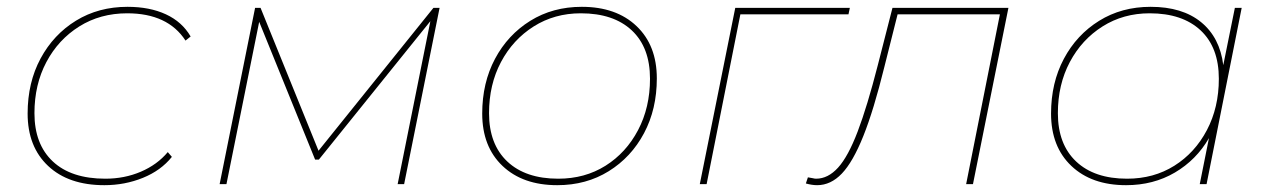

<svg xmlns="http://www.w3.org/2000/svg" viewBox="-20 -540 3727 563"><path d="M286 3Q181 3 121 -53.5Q61 -110 61 -207Q61 -298 99 -368.5Q137 -439 203 -479.5Q269 -520 354 -520Q419 -520 466.5 -498Q514 -476 539 -433L524 -421Q472 -501 353 -501Q274 -501 212.5 -462.5Q151 -424 116 -358Q81 -292 81 -208Q81 -117 135 -66.5Q189 -16 289 -16Q345 -16 393 -36.5Q441 -57 472 -94L484 -80Q452 -40 399 -18.5Q346 3 286 3Z M624 0 728 -517H744L914 -98L1251 -517H1269L1165 0H1146L1242 -478L915 -72H904L740 -476L644 0Z M1614 3Q1513 3 1453.5 -53.5Q1394 -110 1394 -207Q1394 -297 1431.5 -367.5Q1469 -438 1535 -479Q1601 -520 1686 -520Q1787 -520 1846.5 -463.5Q1906 -407 1906 -310Q1906 -220 1868.5 -149.5Q1831 -79 1765 -38Q1699 3 1614 3ZM1617 -16Q1695 -16 1755.5 -54Q1816 -92 1851 -158.5Q1886 -225 1886 -309Q1886 -401 1832.5 -451Q1779 -501 1683 -501Q1606 -501 1545 -462.5Q1484 -424 1449 -358Q1414 -292 1414 -208Q1414 -117 1467.5 -66.5Q1521 -16 1617 -16Z M2032 0 2136 -517H2472L2468 -498H2151L2052 0Z M2343 -2 2349 -20Q2357 -19 2363 -17.5Q2369 -16 2373 -16Q2408 -16 2437.5 -48.5Q2467 -81 2495 -154.5Q2523 -228 2554 -349L2597 -517H2937L2833 0H2813L2912 -498H2612L2573 -343Q2542 -217 2511.5 -141Q2481 -65 2448.5 -31Q2416 3 2376 3Q2361 3 2343 -2Z M3282 3Q3181 3 3121.5 -53.5Q3062 -110 3062 -207Q3062 -297 3099.5 -367.5Q3137 -438 3203 -479Q3269 -520 3354 -520Q3447 -520 3502 -475Q3557 -430 3567 -349L3601 -517H3621L3518 0H3498L3525 -135Q3488 -71 3425 -34Q3362 3 3282 3ZM3285 -16Q3363 -16 3423.5 -54Q3484 -92 3519 -158.5Q3554 -225 3554 -309Q3554 -401 3500.5 -451Q3447 -501 3351 -501Q3274 -501 3213 -462.5Q3152 -424 3117 -358Q3082 -292 3082 -208Q3082 -117 3135.5 -66.5Q3189 -16 3285 -16Z"/></svg>

Font: Montserrat Thin
Style: Italic
Weight: 100
Italic angle: -11.3°
Designer: Julieta Ulanovsky
Foundry: Julieta Ulanovsky
Version: Version 9.000; ttfautohint (v1.8.4.7-5d5b)